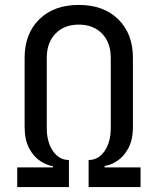

<svg xmlns="http://www.w3.org/2000/svg" viewBox="-20 -760 640 780"><path d="M50 0V-80H195V-85Q171 -88 144 -105.5Q117 -123 98.5 -157.5Q80 -192 80 -245V-525Q80 -623 139.5 -681.5Q199 -740 300 -740Q401 -740 460.5 -681.5Q520 -623 520 -525V-245Q520 -192 501.5 -158Q483 -124 456.5 -106.5Q430 -89 405 -86V-80H551V0H340V-110Q380 -110 405 -146.5Q430 -183 430 -240V-525Q430 -587 394.5 -623.5Q359 -660 300 -660Q241 -660 205.5 -623.5Q170 -587 170 -525V-240Q170 -183 195 -146.5Q220 -110 260 -110V0Z"/></svg>

Font: JetBrainsMonoNL NFM
Style: Regular
Weight: 400
Monospace: yes
Designer: Philipp Nurullin, Konstantin Bulenkov
Foundry: JetBrains
Version: Version 2.304; ttfautohint (v1.8.4.7-5d5b);Nerd Fonts 3.3.0